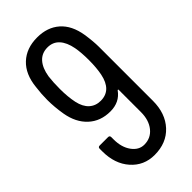

<svg xmlns="http://www.w3.org/2000/svg" viewBox="-227 -765 829 829"><g transform="rotate(-45 187.5 -350.0)"><path d="M340 -571Q347 -524 347 -491V-162Q347 -85 303.5 -38Q260 9 187 9Q122 9 80 -38.5Q38 -86 38 -162V-178Q38 -188 48 -188H99Q109 -188 109 -178V-164Q109 -116 131.5 -85Q154 -54 187 -54Q227 -54 251.5 -84.5Q276 -115 276 -164V-300Q276 -302 274.5 -302.5Q273 -303 271 -301Q241 -259 185 -259Q125 -259 85.5 -295.5Q46 -332 35 -396Q27 -444 27 -487Q27 -523 32 -561Q39 -632 80 -670.5Q121 -709 187 -709Q249 -709 289 -674Q329 -639 340 -571ZM103 -555Q99 -524 99 -482Q99 -434 107 -396Q115 -359 136 -340Q157 -321 188 -321Q253 -321 269 -400Q276 -435 276 -482Q276 -527 270 -560Q262 -602 241.5 -624.5Q221 -647 188 -647Q153 -647 131.5 -623Q110 -599 103 -555Z"/></g></svg>

Font: Barlow Condensed
Style: Regular
Weight: 400
Width: 3
Designer: Jeremy Tribby
Foundry: Tribby Type
Version: Version 1.500